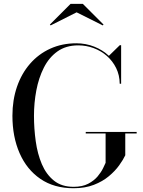

<svg xmlns="http://www.w3.org/2000/svg" viewBox="-20 -990 760 1020"><path d="M435.5 -289H706V-281H645.5V-165Q634.5 -141.5 613 -111.5Q591.5 -81.5 558.2 -53.8Q525 -26 478.5 -8Q432 10 371 10Q267 10 194.5 -39.8Q122 -89.5 84 -176.5Q46 -263.5 46 -375Q46 -458.5 70.2 -529Q94.5 -599.5 139.5 -651.2Q184.5 -703 247 -731.5Q309.5 -760 385.5 -760Q436 -760 480.8 -742.2Q525.5 -724.5 558.5 -693.5L616.5 -750H623.5V-545H616Q615.5 -591 597 -628.5Q578.5 -666 547.5 -693Q516.5 -720 477.2 -734.5Q438 -749 395.5 -749Q330.5 -749 285.2 -716.8Q240 -684.5 212.8 -630.2Q185.5 -576 173 -509.8Q160.5 -443.5 160.5 -375Q160.5 -307 169.8 -240Q179 -173 202.2 -118.2Q225.5 -63.5 266.5 -30.5Q307.5 2.5 371 2.5Q417.5 2.5 448.8 -14Q480 -30.5 498.8 -53Q517.5 -75.5 527.5 -96.2Q537.5 -117 541 -125V-281H435.5ZM249 -855 245 -859.5 355 -969.5H420L530 -859.5L526 -855L387 -924.5Z"/></svg>

Font: Bodoni Moda 28pt
Style: Regular
Weight: 400
Designer: Owen Earl
Foundry: indestructible type
Version: Version 2.005